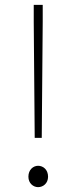

<svg xmlns="http://www.w3.org/2000/svg" viewBox="-20 -758 315 791"><path d="M123 -190H152L156 -668V-738H119V-668ZM137 13C158 13 178 -3 178 -30C178 -59 158 -75 137 -75C117 -75 97 -59 97 -30C97 -3 117 13 137 13Z"/></svg>

Font: Noto Sans JP Thin
Style: Regular
Weight: 100
Designer: Ryoko NISHIZUKA 西塚涼子 (kana, bopomofo & ideographs); Paul D. Hunt (Latin, Greek & Cyrillic); Sandoll Communications 산돌커뮤니
Foundry: Adobe
Version: Version 2.004;hotconv 1.0.118;makeotfexe 2.5.65603